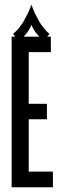

<svg xmlns="http://www.w3.org/2000/svg" viewBox="-20 -793 249 813"><path d="M204.1 0Q204.1 0 204.1 -33.2Q204.1 -66.4 204.1 -66.4Q204.1 -66.4 190.4 -66.4Q177.7 -66.4 160.2 -66.4Q139.6 -66.4 121.1 -66.4Q101.6 -66.4 101.6 -66.4Q101.6 -66.4 101.6 -94.7Q101.6 -123 101.6 -160.2Q101.6 -206.1 101.6 -247.1Q101.6 -288.1 101.6 -288.1Q101.6 -288.1 140.6 -288.1Q178.7 -288.1 178.7 -288.1Q178.7 -288.1 178.7 -321.3Q178.7 -353.5 178.7 -353.5Q178.7 -353.5 140.6 -353.5Q101.6 -353.5 101.6 -353.5Q101.6 -353.5 101.6 -381.8Q101.6 -410.2 101.6 -446.3Q101.6 -491.2 101.6 -531.2Q101.6 -572.3 101.6 -572.3Q101.6 -572.3 148.4 -572.3Q195.3 -572.3 195.3 -572.3Q195.3 -572.3 195.3 -605.5Q195.3 -637.7 195.3 -637.7Q195.3 -637.7 164.1 -637.7Q133.8 -637.7 99.6 -637.7Q72.3 -637.7 50.8 -637.7Q29.3 -637.7 29.3 -637.7Q29.3 -637.7 29.3 -627Q29.3 -615.2 29.3 -595.7Q29.3 -558.6 29.3 -497.1Q29.3 -435.5 29.3 -366.2Q29.3 -321.3 29.3 -275.4Q29.3 -228.5 29.3 -186.5Q29.3 -107.4 29.3 -53.7Q29.3 0 29.3 0Q29.3 0 61.5 0Q93.8 0 129.9 0Q158.2 0 181.6 0Q204.1 0 204.1 0ZM189.5 -649.4Q189.5 -649.4 189.5 -649.4Q189.5 -649.4 189.5 -649.4Q178.7 -658.2 168 -670.9Q156.2 -684.6 146.5 -701.2Q136.7 -718.8 127.9 -736.3Q119.1 -754.9 113.3 -773.4Q113.3 -773.4 113.3 -773.4Q113.3 -773.4 113.3 -773.4Q106.4 -754.9 97.7 -736.3Q88.9 -718.8 79.1 -701.2Q68.4 -684.6 57.6 -670.9Q45.9 -658.2 35.2 -649.4Q35.2 -649.4 46.9 -634.8Q59.6 -620.1 59.6 -620.1Q59.6 -620.1 59.6 -620.1Q59.6 -620.1 59.6 -620.1Q67.4 -626 75.2 -632.8Q82 -639.6 88.9 -647.5Q95.7 -655.3 101.6 -665Q107.4 -674.8 113.3 -687.5Q113.3 -687.5 113.3 -687.5Q113.3 -687.5 113.3 -687.5Q118.2 -674.8 125 -665Q130.9 -655.3 137.7 -647.5Q144.5 -639.6 151.4 -632.8Q158.2 -626 166 -620.1Q166 -620.1 177.7 -634.8Q189.5 -649.4 189.5 -649.4Z"/></svg>

Font: AgendaMediumCondGoodkids
Style: AgendaMediumCondGoodkids
Weight: 500
Designer: ""
Version: ""